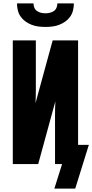

<svg xmlns="http://www.w3.org/2000/svg" viewBox="-20 -975 548 1141"><path d="M250 -815Q229 -815 208.5 -817.5Q188 -820 168.5 -827.5Q149 -835 132 -847Q115 -859 103 -876Q91 -893 86 -913.5Q81 -934 81 -955H179Q179 -942 184 -929.5Q189 -917 200 -909.5Q211 -902 224 -899Q237 -896 250 -896Q263 -896 276 -899Q289 -902 300 -909.5Q311 -917 316 -929.5Q321 -942 321 -955H419Q419 -934 414 -913.5Q409 -893 397 -876Q385 -859 368 -847Q351 -835 331.5 -827.5Q312 -820 291.5 -817.5Q271 -815 250 -815ZM303 146 349 0H307V-294Q307 -314 307.5 -333.5Q308 -353 309 -373L207 0H56V-735H193V-441Q193 -421 192.5 -401.5Q192 -382 191 -362L293 -735H444V-114H508L427 146Z"/></svg>

Font: Iosevka SS18 Heavy
Style: Regular
Weight: 900
Monospace: yes
Designer: Belleve Invis
Foundry: Belleve Invis
Version: Version 25.1.1; ttfautohint (v1.8.4)